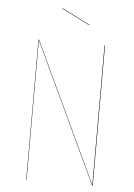

<svg xmlns="http://www.w3.org/2000/svg" viewBox="-57 -885 650 929"><g transform="rotate(5 267.5 -421.0)"><path d="M209 -841.8 345.2 -772.9 344.2 -771 208 -839.8ZM429.2 -680.2V0H425.8L107.9 -678.2V-575.2V0H106V-680.2H108.9L426.8 -2V-136.2V-680.2Z"/></g></svg>

Font: Fira Sans Compressed Two
Style: Regular
Weight: 100
Width: 1
Designer: Carrois Corporate & Edenspiekermann AG
Foundry: Carrois Corporate GbR & Edenspiekermann AG
Version: Version 4.203;PS 004.203;hotconv 1.0.88;makeotf.lib2.5.64775